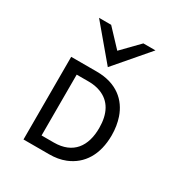

<svg xmlns="http://www.w3.org/2000/svg" viewBox="-197 -1019 1111 1167"><g transform="rotate(30 359.0 -435.0)"><path d="M357 -637 557 -870H472L357 -752L246 -870H161ZM426 -20C527 -61 585 -154 585 -290C585 -335 578 -375 566 -411C533 -508 452 -580 313 -580H133V0H313C354 0 391 -6 426 -20ZM216 -76V-503H302C332 -503 359 -498 383 -489C460 -460 497 -391 497 -290C497 -163 437 -76 302 -76Z"/></g></svg>

Font: Charger Monospace
Style: Regular
Weight: 400
Designer: Jasper
Foundry: Cannot Into Space Fonts
Version: Version 0.980